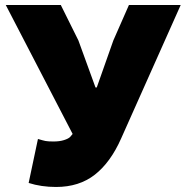

<svg xmlns="http://www.w3.org/2000/svg" viewBox="-20 -731 739 764"><path d="M94 -3 131 -178Q151 -172 161 -170Q171 -168 193 -168Q217 -168 234.5 -173.5Q252 -179 259 -186L269 -198L3 -711H222L292 -570L360 -383H365L431 -570L493 -711H699L462 -180Q420 -85 357.5 -36Q295 13 203 13Q144 13 94 -3Z"/></svg>

Font: Nebula Sans Black
Style: Regular
Weight: 900
Designer: Paul D. Hunt for Adobe (as Source Sans)
Foundry: Nebula Entertainment & Broadcasting LLC
Version: Version 1.010